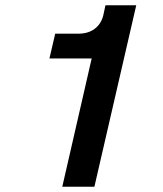

<svg xmlns="http://www.w3.org/2000/svg" viewBox="-20 -710 620 730"><path d="M380.9 -689.9H498L338.9 0H216.8L328.6 -487.8H168L189.9 -582H278.8Q314.9 -582 339.8 -600.3Q364.7 -618.7 373 -652.8Z"/></svg>

Font: HK Grotesk Legacy
Style: Bold Italic
Weight: 700
Italic angle: -13°
Designer: Alfredo Marco Pradil
Foundry: Hanken Design Co.
Version: Version 2.022;PS 002.022;hotconv 1.0.88;makeotf.lib2.5.64775